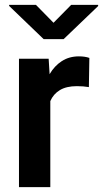

<svg xmlns="http://www.w3.org/2000/svg" viewBox="-20 -770 424 790"><path d="M347.7 -531.7 345.7 -411.6Q323.2 -415.5 296.4 -415.5Q253.4 -415.5 226.6 -399.4Q199.7 -383.3 187 -354V0H58.1V-528.3H180.2L184.1 -464.8Q204.1 -499 234.4 -518.6Q264.6 -538.1 304.7 -538.1Q329.6 -538.1 347.7 -531.7ZM127.9 -750 200.2 -676.3 272.9 -750H383.8V-745.1L241.7 -608.9H159.7L17.6 -745.6V-750Z"/></svg>

Font: Vazirmatn RD SemiBold
Style: Regular
Weight: 600
Designer: Saber Rastikerdar
Foundry: Saber Rastikerdar
Version: Version 32.102